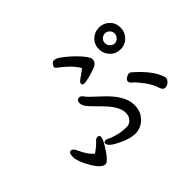

<svg xmlns="http://www.w3.org/2000/svg" viewBox="-142 -996 1284 1284"><g transform="rotate(-45 500.0 -354.0)"><path d="M223 14Q188 14 146 -57Q104 -128 102 -174Q102 -215 123 -215Q141 -215 153 -188Q182 -121 222 -86Q263 -113 289 -142Q299 -154 314 -154Q331 -154 331 -135Q331 -119 303 -73Q249 14 223 14ZM868 -65Q849 -65 840 -88Q826 -136 790.5 -183.5Q755 -231 737 -244.5Q719 -258 719 -272Q719 -285 734 -295Q749 -305 761 -305Q773 -305 779 -299Q869 -221 903 -151Q917 -122 917 -109Q917 -93 901 -79Q885 -65 868 -65ZM512 11Q457 11 391 -23Q319 -57 319 -85Q319 -100 335 -100Q347 -100 359 -92.5Q371 -85 411 -73.5Q451 -62 501 -62Q524 -62 543 -82Q562 -102 562 -134Q562 -192 488 -268Q457 -300 422.5 -335Q388 -370 388 -397Q388 -427 415 -427Q429 -427 441.5 -408Q454 -389 524 -326Q640 -221 640 -131Q640 -84 619.5 -52Q599 -20 569 -4.5Q539 11 512 11ZM838 -514Q856 -514 870 -528.5Q884 -543 884 -562Q884 -581 870.5 -594.5Q857 -608 838 -608Q819 -608 805.5 -594.5Q792 -581 792 -562Q792 -543 805.5 -528.5Q819 -514 838 -514ZM838 -458Q794 -458 764.5 -488.5Q735 -519 735 -562Q735 -606 765 -635Q795 -664 838 -664Q880 -664 910 -635Q940 -606 940 -562Q940 -519 910.5 -488.5Q881 -458 838 -458ZM505 -468Q487 -468 487 -483Q487 -495 507 -509Q543 -534 566 -552Q545 -589 510 -621.5Q475 -654 456.5 -666.5Q438 -679 438 -689Q438 -698 448 -710Q458 -722 472 -722Q498 -722 564 -663.5Q630 -605 653 -562Q658 -556 658 -546Q658 -513 623 -499Q588 -485 553 -476.5Q518 -468 505 -468Z"/></g></svg>

Font: LXGW WenKai Medium
Style: Regular
Weight: 500
Designer: LXGW / Fontworks Inc.
Foundry: LXGW / Fontworks Inc.
Version: Version 1.501; October 10, 2024